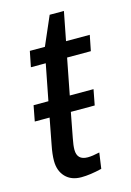

<svg xmlns="http://www.w3.org/2000/svg" viewBox="-104 -700 520 763"><g transform="rotate(-15 156.0 -318.0)"><path d="M135.3 -103Q135.3 -81.5 146.2 -70.8Q157.2 -60.1 179.2 -60.1Q198.2 -60.1 228 -66.9L218.8 -2Q170.4 9.8 134.3 9.8Q92.8 9.8 69.1 -15.1Q45.4 -40 45.4 -81.1Q45.4 -107.9 52.7 -144.5L73.2 -252H12.2L24.4 -315.9H85.4L114.3 -464.4H53.2L65.9 -528.3H127.9L179.2 -646.5H237.8L214.8 -528.3H312.5L299.8 -464.4H202.1L173.3 -315.9H271L258.8 -252H160.6L141.1 -149.4Q135.3 -120.1 135.3 -103Z"/></g></svg>

Font: Arimo
Style: Italic
Weight: 400
Italic angle: -12°
Designer: Steve Matteson
Foundry: Monotype Imaging Inc.
Version: Version 1.33